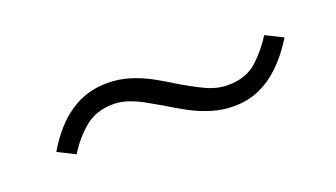

<svg xmlns="http://www.w3.org/2000/svg" viewBox="-29 -472 659 377"><g transform="rotate(-20 300.0 -284.0)"><path d="M416 -220Q392 -220 369.5 -227Q347 -234 326.5 -245Q306 -256 287 -268Q270 -278 254.5 -286.5Q239 -295 224 -300Q209 -305 194 -305Q158 -305 134 -285Q110 -265 93 -237L57 -255Q84 -301 118.5 -324.5Q153 -348 197 -348Q221 -348 243.5 -341Q266 -334 286 -323Q306 -312 325 -300Q350 -285 373 -274Q396 -263 419 -263Q457 -263 480 -284Q503 -305 519 -331L555 -313Q536 -282 514.5 -261.5Q493 -241 469 -230.5Q445 -220 416 -220Z"/></g></svg>

Font: Nunito Sans 7pt ExtraLight
Style: Italic
Weight: 250
Italic angle: -9°
Designer: Vernon Adams
Foundry: Vernon Adams
Version: Version 3.101;gftools[0.9.27]